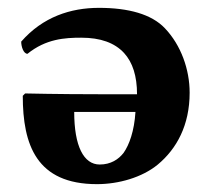

<svg xmlns="http://www.w3.org/2000/svg" viewBox="-20 -458 503 489"><path d="M50 -321C97 -359 145 -362 187 -362C236 -362 272 -349 296 -323C318 -299 329 -264 329 -218H230C130 -218 44 -220 44 -220L38 -214C38 -89 73 11 227 11C282 11 342 -6 382 -39C430 -79 463 -139 463 -222C463 -281 441 -343 400 -386C366 -422 307 -438 232 -438C160 -438 89 -415 34 -352C34 -339 40 -321 50 -321ZM325 -173C322 -124 309 -89 295 -69C282 -52 262 -39 234 -39C193 -39 169 -86 169 -173Z"/></svg>

Font: Libertinus Sans
Style: Bold
Weight: 700
Designer: Philipp H. Poll, Khaled Hosny
Foundry: Caleb Maclennan
Version: Version 7.050;RELEASE